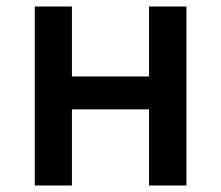

<svg xmlns="http://www.w3.org/2000/svg" viewBox="-20 -570 679 590"><path d="M87 0H201V-234H438V0H553V-550H438V-335H201V-550H87Z"/></svg>

Font: Noto Sans CJK JP Medium
Style: Regular
Weight: 500
Designer: Ryoko NISHIZUKA (kana & ideographs); Paul D. Hunt (Latin, Greek & Cyrillic); Wenlong ZHANG (bopomofo); Sandoll Communica
Foundry: Adobe Systems Incorporated
Version: Version 1.004;PS 1.004;hotconv 1.0.82;makeotf.lib2.5.63406